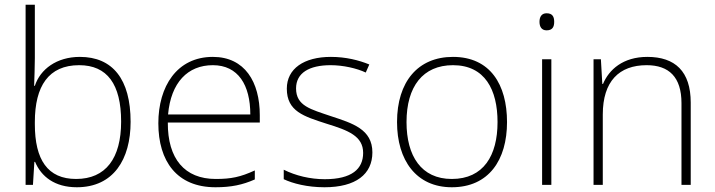

<svg xmlns="http://www.w3.org/2000/svg" viewBox="-20 -780 3017 810"><path d="M127 -535V-760H88V0H119L125 -97H128C154 -35 211 10 304 10C459 10 531 -108 531 -266C531 -446 455 -540 317 -540C219 -540 150 -488 127 -418H124C125 -449 127 -501 127 -535ZM314 -505C432 -505 491 -425 491 -267C491 -112 426 -25 301 -25C181 -25 127 -106 127 -256V-265C127 -417 185 -505 314 -505Z M878 -540C726 -540 648 -415 648 -260C648 -100 726 10 889 10C955 10 1003 0 1055 -23V-61C994 -33 955 -25 890 -25C759 -25 687 -110 688 -263H1076V-294C1076 -434 1013 -540 878 -540ZM878 -505C985 -505 1036 -421 1036 -297H689C701 -432 772 -505 878 -505Z M1551 -137C1551 -235 1467 -260 1376 -290C1291 -319 1229 -333 1229 -407C1229 -472 1284 -505 1375 -505C1427 -505 1485 -492 1523 -474L1538 -508C1494 -526 1439 -540 1376 -540C1262 -540 1190 -490 1190 -406C1190 -310 1262 -289 1358 -258C1449 -230 1512 -206 1512 -135C1512 -67 1464 -24 1350 -24C1288 -24 1227 -39 1177 -64V-24C1215 -6 1276 10 1349 10C1481 10 1551 -45 1551 -137Z M2119 -265C2119 -423 2048 -540 1891 -540C1743 -540 1655 -435 1655 -265C1655 -104 1736 10 1886 10C2042 10 2119 -105 2119 -265ZM1695 -265C1695 -415 1764 -505 1891 -505C2026 -505 2079 -401 2079 -265C2079 -124 2020 -25 1886 -25C1757 -25 1695 -122 1695 -265Z M2286 -724C2265 -724 2256 -709 2256 -688C2256 -667 2265 -652 2286 -652C2311 -652 2318 -667 2318 -688C2318 -709 2311 -724 2286 -724ZM2306 -530H2267V0H2306Z M2711 -540C2608 -540 2549 -486 2524 -426H2521L2515 -530H2484V0H2523V-297C2523 -437 2592 -505 2708 -505C2802 -505 2855 -455 2855 -345V0H2894V-347C2894 -479 2828 -540 2711 -540Z"/></svg>

Font: Noto Sans Gurmukhi ExtraLight
Style: Regular
Weight: 200
Designer: Jelle Bosma - Monotype Design Team
Foundry: Monotype Imaging Inc.
Version: Version 2.004